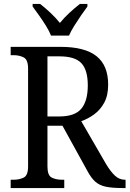

<svg xmlns="http://www.w3.org/2000/svg" viewBox="-20 -951 655 971"><path d="M34 0V-42H48Q78 -42 100 -53Q122 -64 122 -109V-604Q122 -649 100 -660.5Q78 -672 48 -672H34V-714H287Q409 -714 468 -667Q527 -620 527 -523Q527 -468 507 -431.5Q487 -395 456 -372.5Q425 -350 391 -338L516 -122Q540 -82 562 -62Q584 -42 612 -42H615V0H601Q546 0 514 -7Q482 -14 461 -33Q440 -52 420 -90L296 -315H220V-109Q220 -64 241.5 -53Q263 -42 294 -42H305V0ZM279 -362Q359 -362 391.5 -401.5Q424 -441 424 -519Q424 -597 391.5 -631.5Q359 -666 281 -666H220V-362ZM238 -771Q229 -794 212.5 -820.5Q196 -847 177.5 -873Q159 -899 145 -918V-931H183Q209 -911 235.5 -886Q262 -861 283 -835Q304 -861 331 -886Q358 -911 384 -931H422V-918Q408 -899 390 -873Q372 -847 355.5 -820.5Q339 -794 329 -771Z"/></svg>

Font: Noto Serif Hebrew SemiCondensed
Style: Regular
Weight: 400
Width: 4
Designer: Monotype Design Team
Foundry: Monotype Imaging Inc.
Version: Version 2.004; ttfautohint (v1.8.4.7-5d5b)